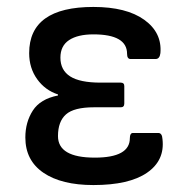

<svg xmlns="http://www.w3.org/2000/svg" viewBox="-20 -521 534 553"><path d="M249 12Q157 12 105 -23.5Q53 -59 53 -125Q53 -169 74.5 -202.5Q96 -236 147 -246V-249Q110 -261 87 -293Q64 -325 64 -368Q64 -501 249 -501Q344 -501 395.5 -464Q447 -427 442 -368Q440 -351 428 -351H356Q346 -351 346 -366Q346 -422 249 -422Q204 -422 179 -405.5Q154 -389 154 -355Q154 -319 182 -301Q210 -283 270 -283H328Q338 -283 338 -273V-223Q338 -212 328 -212H251Q193 -212 170 -191.5Q147 -171 147 -129Q147 -67 253 -67Q354 -67 354 -123Q354 -138 363 -138H436Q447 -138 448 -120Q455 -59 403.5 -23.5Q352 12 249 12Z"/></svg>

Font: Sofia Sans Medium
Style: Regular
Weight: 500
Designer: Botio Nikoltchev, Ani Petrova
Foundry: lettersoup
Version: Version 4.101; ttfautohint (v1.8.4.7-5d5b)